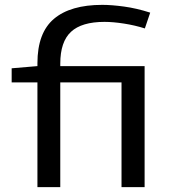

<svg xmlns="http://www.w3.org/2000/svg" viewBox="-20 -770 700 790"><path d="M134 0V-431H28V-489L134 -498V-510Q134 -635 202 -692.5Q270 -750 401 -750Q439 -750 490.5 -743Q542 -736 598 -718L576 -653Q535 -666 490 -673Q445 -680 410 -680Q316 -680 272 -639Q228 -598 228 -508V-498H575V0H480V-431H228V0Z"/></svg>

Font: Georama Extended
Style: Regular
Weight: 400
Width: 7
Designer: Jean-Baptiste Levee
Foundry: Production Type
Version: Version 1.000